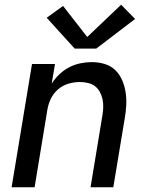

<svg xmlns="http://www.w3.org/2000/svg" viewBox="-20 -790 640 810"><path d="M29 0 115 -520H212L198 -437Q212 -459 231 -477Q250 -495 272.5 -506.5Q295 -518 319.5 -523Q344 -528 367 -528Q396 -528 422 -520Q448 -512 466.5 -494Q485 -476 495.5 -451.5Q506 -427 510 -400Q514 -373 512.5 -345Q511 -317 506 -289L458 0H362L412 -303Q415 -320 415.5 -337.5Q416 -355 412.5 -371.5Q409 -388 401 -402.5Q393 -417 380.5 -426.5Q368 -436 351 -440Q334 -444 317 -444Q293 -444 269 -437Q245 -430 225.5 -413.5Q206 -397 195 -374.5Q184 -352 180 -328L126 0ZM295 -585 177 -715 246 -765 348 -634 491 -770 550 -710 386 -585Z"/></svg>

Font: Iosevka SS04 Md Ex Obl
Style: Regular
Weight: 500
Width: 7
Italic angle: -9°
Monospace: yes
Designer: Belleve Invis
Foundry: Belleve Invis
Version: Version 19.0.0; ttfautohint (v1.8.4)